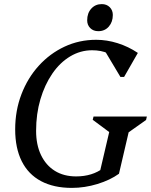

<svg xmlns="http://www.w3.org/2000/svg" viewBox="-20 -900 737 936"><path d="M330 16Q242 16 180 -17Q118 -50 86 -114Q54 -178 54 -269Q54 -361 84.5 -440.5Q115 -520 169 -579.5Q223 -639 294.5 -672.5Q366 -706 449 -706Q501 -706 553.5 -689.5Q606 -673 652 -642L585 -525H567L481 -669H563V-593Q538 -625 506 -640Q474 -655 429 -655Q372 -655 322 -625Q272 -595 235 -541Q198 -487 177 -416Q156 -345 156 -262Q156 -194 180 -144Q204 -94 247.5 -67Q291 -40 351 -40Q430 -40 484 -81L500 -54H465L521 -293L545 -232L432 -316L436 -332H696L692 -315L576 -233L616 -293L560 -53Q517 -22 455 -3Q393 16 330 16ZM459 -748Q435 -748 420 -763Q405 -778 405 -801Q405 -836 425 -858Q445 -880 476 -880Q500 -880 515 -865Q530 -850 530 -827Q530 -793 510.5 -770.5Q491 -748 459 -748Z"/></svg>

Font: Platypi Light
Style: Italic
Weight: 300
Italic angle: -13°
Designer: David Sargent
Foundry: Bolt Cutter Type
Version: Version 1.200